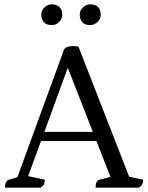

<svg xmlns="http://www.w3.org/2000/svg" viewBox="-20 -868 685 888"><path d="M3 0Q3 -16 7.5 -25Q12 -34 19 -36L78 -54L53 -28L275 -636Q278 -644 285.5 -648Q293 -652 301.5 -653.5Q310 -655 317 -655Q323 -655 329.5 -654.5Q336 -654 343 -652L585 -31L553 -56L642 -37Q642 -24 638 -16Q634 -8 623 0H422Q422 -16 426.5 -25Q431 -34 438 -36L506 -54L497 -34L283 -581L304 -583L101 -28L98 -56L187 -37Q187 -24 183.5 -16Q180 -8 167 0ZM155 -216 166 -258H429L442 -216ZM397 -752Q372 -752 360.5 -765.5Q349 -779 349 -800Q349 -814 356 -824.5Q363 -835 374.5 -841.5Q386 -848 397 -848Q422 -848 434 -835Q446 -822 446 -800Q446 -787 439 -776Q432 -765 420.5 -758.5Q409 -752 397 -752ZM219 -752Q195 -752 183 -765.5Q171 -779 171 -800Q171 -814 178 -824.5Q185 -835 196.5 -841.5Q208 -848 219 -848Q243 -848 255.5 -835Q268 -822 268 -800Q268 -787 261 -776Q254 -765 243 -758.5Q232 -752 219 -752Z"/></svg>

Font: Petrona
Style: Regular
Weight: 400
Designer: Ringo R. Seeber
Foundry: Ringo R. Seeber
Version: Version 2.001; ttfautohint (v1.8.3)